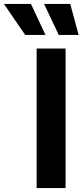

<svg xmlns="http://www.w3.org/2000/svg" viewBox="-126 -953 419 973"><path d="M206.4 0H59.7V-707.2H206.4ZM-106.1 -933H30.8L104.6 -775.9H1.7ZM97.3 -933H230L272.4 -775.9H171.8Z"/></svg>

Font: Pretendard Variable
Style: Regular
Weight: 400
Designer: Base glyphs from Inter by Rasmus Andersson; Hangul glyphs from Noto Sans CJK(Source Han Sans) by Jang Soo-young and Kang
Foundry: Kil Hyung-jin
Version: Version 1.100;FEAKit 1.0